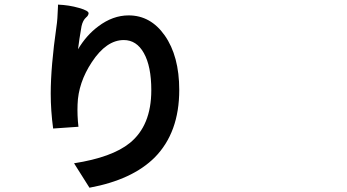

<svg xmlns="http://www.w3.org/2000/svg" viewBox="-20 -790 1540 852"><path d="M377 43 308.6 -65.4Q477.5 -91.8 555.7 -155.3Q651.4 -232.4 651.4 -389.6Q651.4 -496.1 618.2 -554.7Q585.9 -612.3 529.3 -612.3Q452.1 -612.3 387.7 -514.6Q327.1 -422.9 324.2 -326.2Q322.3 -278.3 328.1 -227.5L215.8 -219.7Q205.1 -298.8 205.1 -375Q205.1 -494.1 230.5 -671.9Q235.4 -702.1 237.3 -761.7Q237.3 -766.6 237.3 -769.5Q286.1 -767.6 330.1 -754.9Q376 -742.2 373 -729.5Q371.1 -719.7 362.3 -712.9Q347.7 -700.2 341.8 -673.8Q331.1 -613.3 326.2 -571.3Q363.3 -633.8 416 -672.9Q480.5 -721.7 550.8 -721.7Q648.4 -721.7 710.9 -632.8Q775.4 -541 775.4 -390.6Q775.4 -202.1 667 -91.8Q567.4 7.8 377 43Z"/></svg>

Font: Bpmf GenSeki Gothic B
Style: B
Weight: 700
Foundry: But Ko
Version: Version 1.320